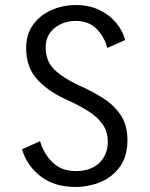

<svg xmlns="http://www.w3.org/2000/svg" viewBox="-20 -726 590 757"><path d="M276.5 11Q193.5 11 139.2 -31.5Q85 -74 67 -137.5L138 -169.5Q151.5 -121 186.8 -86.2Q222 -51.5 278.5 -51.5Q338.5 -51.5 371.8 -84Q405 -116.5 405 -167Q405 -207 384.8 -235.8Q364.5 -264.5 330 -286.5Q295.5 -308.5 253.5 -328Q178.5 -359.5 130.8 -408.5Q83 -457.5 83 -537Q83 -590.5 110.2 -628.2Q137.5 -666 182.2 -686Q227 -706 280 -706Q331.5 -706 371.8 -686.8Q412 -667.5 438 -636Q464 -604.5 473.5 -568L403 -537Q392 -580.5 361 -612Q330 -643.5 278.5 -643.5Q230 -643.5 195 -615.2Q160 -587 160 -539.5Q160 -485 194.2 -451.8Q228.5 -418.5 288 -391Q337 -369.5 381.5 -342.2Q426 -315 454.2 -274.8Q482.5 -234.5 482.5 -173Q482.5 -111.5 454 -70.5Q425.5 -29.5 378.5 -9.2Q331.5 11 276.5 11Z"/></svg>

Font: Trispace SemiCondensed Light
Style: Regular
Weight: 300
Width: 4
Designer: Tyler Finck
Foundry: Etcetera Type Company
Version: Version 1.210; ttfautohint (v1.8.3)